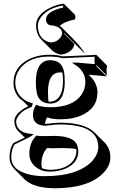

<svg xmlns="http://www.w3.org/2000/svg" viewBox="-20 -740 657 1055"><path d="M332 -559.1V-555.2L388.7 -498.5Q385.3 -467.8 350.1 -449.7Q335.4 -442.4 320.8 -440.4H314.5Q285.2 -444.3 264.6 -464.8L208 -521.5Q178.7 -552.2 178.2 -600.1Q178.2 -656.2 248.5 -693.8Q286.6 -713.9 330.1 -720.2Q331.1 -719.7 332 -718.3L388.7 -662.1Q398.4 -650.9 391.6 -633.3Q331.5 -621.1 308.6 -597.2Q314.5 -593.3 318.8 -589.4L375.5 -532.7Q414.6 -493.7 438.5 -458.5Q444.3 -449.7 445.3 -445.8L388.7 -502.4ZM515.6 -232.4Q515.6 -146 428.7 -106.4Q379.4 -84.5 314.5 -84.5Q265.1 -84.5 239.3 -95.2Q228.5 -78.1 227.5 -59.1H229Q231.4 -59.1 234.4 -59.6Q241.2 -60.5 248 -61Q286.6 -65.9 311 -65.9Q445.3 -65.4 498.5 -12.7L555.2 43.5Q586.4 75.7 586.4 124.5Q586.4 188.5 514.6 238.3Q499 249 482.9 256.8Q405.8 293.9 281.7 294.4Q164.6 293.9 114.7 245.1L58.6 188.5Q32.7 161.1 32.2 124Q32.7 74.2 54.2 45.9Q56.2 44.9 116.2 16.1L78.1 -22Q59.1 -42 59.1 -74.2Q59.1 -109.4 108.4 -141.6Q122.1 -150.4 135.3 -156.2L108.4 -183.1Q95.7 -192.4 86.9 -200.7Q54.2 -234.9 54.2 -285.2Q54.2 -370.1 136.2 -413.1Q186.5 -439 251 -439Q295.4 -439 323.2 -430.2Q354 -431.6 410.2 -434.1Q481.4 -436.5 508.8 -439L512.2 -436L568.4 -379.4Q565.4 -365.7 565.4 -350.6Q565.4 -336.4 568.4 -323.2L512.2 -379.9L508.8 -377L565.4 -320.3Q551.3 -321.3 522.5 -324.7Q483.9 -328.6 467.3 -329.1L479.5 -316.9Q515.1 -279.8 515.6 -232.4ZM239.7 72.8Q208 106.9 207.5 160.6Q208 173.8 210.9 184.6Q232.9 192.4 252.9 192.9Q345.7 192.9 383.8 140.6Q399.4 117.7 399.9 90.8Q399.9 84.5 399.4 79.6Q374.5 73.7 332.5 73.7Q327.1 73.7 310.1 73.7Q279.8 74.2 262.7 74.7Q254.4 74.7 239.7 72.8ZM246.6 -181.6Q252.4 -181.2 257.8 -181.2Q323.7 -189 326.2 -288.1Q326.2 -322.3 322.8 -341.8Q316.9 -342.3 311.5 -342.3Q246.6 -342.3 243.7 -244.1Q243.7 -238.3 243.7 -233.4Q243.7 -200.7 246.6 -181.6ZM175.8 9.3 179.2 5.4 184.1 5.9Q199.7 7.8 206.1 7.8Q223.1 7.8 252.9 7.3Q270 6.8 275.9 6.8Q376 6.8 400.4 50.3Q409.7 67.9 410.2 90.8Q410.2 156.2 338.9 187Q300.3 203.1 252.9 203.1Q202.1 203.1 168 169.9Q141.1 143.1 141.1 104Q142.1 44.9 175.8 9.3ZM335.9 -288.1Q334.5 -172.4 257.8 -170.9Q195.3 -170.9 182.1 -229Q177.2 -252.4 176.8 -290Q178.2 -407.7 254.9 -409.2Q316.9 -409.2 330.6 -351.1Q335.9 -326.7 335.9 -288.1ZM449.2 -289.1Q449.2 -333.5 415 -367.2Q408.7 -373.5 402.3 -377.4L374.5 -396L408.2 -395.5Q410.2 -395.5 500.5 -387.7Q499 -398.4 499 -407.2Q499 -418 500.5 -428.2Q475.1 -426.3 410.6 -424.3Q354 -422.4 323.7 -420.4H322.3L320.3 -420.9Q293.9 -428.7 251 -429.2Q146.5 -429.2 94.2 -368.2Q64 -332 64 -285.2Q64.9 -226.1 114.3 -191.4Q127 -182.6 150.9 -174.3L161.1 -171.4L153.3 -151.9L149.4 -150.4Q101.1 -134.3 77.6 -97.7Q69.3 -84.5 68.8 -74.2Q68.8 -19 132.8 -6.8Q136.7 -6.3 139.6 -5.9L166 -2L143.6 12.7Q141.1 14.2 76.2 45.9Q66.9 50.3 60.5 53.7Q42 80.6 42 124Q42 196.3 144.5 219.7Q181.6 228 225.1 228Q348.1 227.5 421.9 191.4Q494.1 155.8 514.6 99.1Q520 83 520 67.9Q520 -49.3 331.5 -55.7Q321.3 -56.2 311 -56.2Q286.6 -56.2 249.5 -51.3H248.5Q241.7 -50.8 236.3 -49.8Q231.4 -49.3 229 -48.8Q162.1 -51.3 161.1 -106.9Q161.6 -137.7 174.3 -157.2L178.7 -164.6L186.5 -161.1Q211.9 -150.9 257.8 -150.9Q377 -150.9 425.8 -216.8Q448.7 -249 449.2 -289.1ZM321.8 -558.6Q318.8 -591.3 270.5 -599.6Q269 -600.1 268.1 -600.1Q233.9 -600.1 232.9 -631.8Q232.9 -633.3 232.9 -633.8Q232.9 -671.9 306.6 -693.4Q316.9 -696.3 327.1 -698.7Q327.6 -705.1 326.2 -709.5Q249 -697.3 208.5 -649.9Q188.5 -625 188 -600.1Q188 -539.6 232.4 -515.1Q245.1 -508.8 258.8 -506.8H263.7Q299.3 -511.2 316.4 -540.5Q320.8 -548.8 321.8 -555.7Z"/></svg>

Font: Linux Biolinum Shadow O
Style: Bold
Weight: 700
Designer: Philipp H. Poll
Foundry: Philipp H. Poll
Version: Version 0.9.2